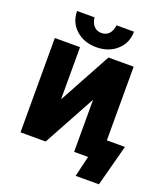

<svg xmlns="http://www.w3.org/2000/svg" viewBox="-194 -1103 1214 1396"><g transform="rotate(20 413.0 -405.0)"><path d="M158 -970H293Q298 -926 320.5 -903Q343 -880 378 -880Q413 -880 435.5 -903Q458 -926 463 -970H598Q598 -882 535.5 -826Q473 -770 378 -770Q283 -770 220.5 -826Q158 -882 158 -970ZM270 -330 488 -730H683V-160H823L738 160H558L596 0H488V-400H486L268 0H73V-730H268V-330Z"/></g></svg>

Font: Mplus 1p Black
Style: Regular
Weight: 900
Version: Version 1.061